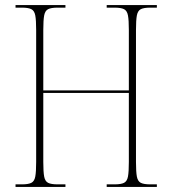

<svg xmlns="http://www.w3.org/2000/svg" viewBox="-20 -734 676 754"><path d="M41 0V-10H66Q91 -10 103 -16Q115 -22 118.5 -40.5Q122 -59 122 -98V-616Q122 -655 118.5 -673.5Q115 -692 103 -698Q91 -704 66 -704H41V-714H237V-704H206Q181 -704 169 -698Q157 -692 153.5 -673.5Q150 -655 150 -616V-379H486V-616Q486 -655 482.5 -673.5Q479 -692 467 -698Q455 -704 430 -704H399V-714H596V-704H570Q545 -704 533 -698Q521 -692 517.5 -673.5Q514 -655 514 -616V-98Q514 -59 517.5 -40.5Q521 -22 533 -16Q545 -10 570 -10H596V0H399V-10H430Q455 -10 467 -16Q479 -22 482.5 -40.5Q486 -59 486 -98V-369H150V-98Q150 -59 153.5 -40.5Q157 -22 169 -16Q181 -10 206 -10H237V0Z"/></svg>

Font: Noto Serif Display Condensed Thin
Style: Regular
Weight: 100
Width: 3
Designer: Monotype Design Team
Foundry: Monotype Imaging Inc.
Version: Version 2.009